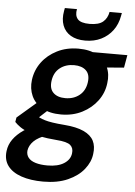

<svg xmlns="http://www.w3.org/2000/svg" viewBox="-84 -764 723 1027"><g transform="rotate(5 277.0 -250.5)"><path d="M187 217Q119 217 69.5 200Q20 183 -4 150.5Q-28 118 -22 71Q-18 37 2.5 8Q23 -21 59 -45.5Q95 -70 147 -89L188 -32Q139 -15 116 8Q93 31 89 59Q87 81 99.5 97Q112 113 138.5 121Q165 129 202 129Q258 129 291 108Q324 87 328 53Q332 25 314 9Q296 -7 238 -11Q188 -15 150.5 -22.5Q113 -30 86 -40Q59 -50 41 -62.5Q23 -75 11 -88L15 -112L137 -217L206 -189L84 -77L121 -131Q131 -126 141.5 -121Q152 -116 168 -111Q184 -106 210 -102Q236 -98 274 -95Q339 -90 378 -72Q417 -54 432 -24.5Q447 5 441 47Q436 90 405 129Q374 168 319 192.5Q264 217 187 217ZM251 -149Q190 -149 149.5 -172Q109 -195 91.5 -234Q74 -273 80 -320Q87 -373 118 -415Q149 -457 199.5 -482.5Q250 -508 314 -508Q375 -508 415 -485Q455 -462 472.5 -423.5Q490 -385 483 -337Q477 -285 445.5 -242.5Q414 -200 364 -174.5Q314 -149 251 -149ZM266 -238Q311 -238 342 -263Q373 -288 379 -333Q385 -375 362.5 -396.5Q340 -418 298 -418Q253 -418 222 -393.5Q191 -369 185 -324Q179 -282 201.5 -260Q224 -238 266 -238ZM379 -413 370 -496H577L565 -428ZM345 -554Q298 -554 267 -572.5Q236 -591 223.5 -624.5Q211 -658 219 -702L222 -718H287Q280 -684 296.5 -664.5Q313 -645 361 -645Q410 -645 433 -664.5Q456 -684 462 -718H528L525 -702Q517 -657 492.5 -624Q468 -591 430.5 -572.5Q393 -554 345 -554Z"/></g></svg>

Font: DM Sans 36pt SemiBold
Style: Italic
Weight: 600
Italic angle: -10°
Designer: Colophon Foundry, Jonny Pinhorn
Foundry: Colophon Foundry
Version: Version 4.004;gftools[0.9.30]